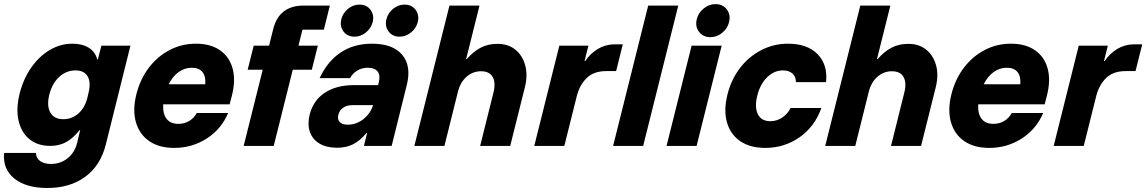

<svg xmlns="http://www.w3.org/2000/svg" viewBox="-55 -728 5719 958"><path d="M180.8 210Q75 210 16.2 162.5Q-42.5 115 -34.2 35H124.2Q125 60.8 145 75.4Q165 90 199.2 90Q247.5 90 282.9 61.2Q318.3 32.5 330 -15.8L345 -78.3H341.7Q309.2 -37.5 274.6 -18.8Q240 0 195.8 0Q132.5 0 91.7 -33.8Q50.8 -67.5 37.5 -126.7Q24.2 -185.8 43.3 -262.5Q62.5 -336.7 101.7 -392.1Q140.8 -447.5 193.8 -478.8Q246.7 -510 306.7 -510Q355.8 -510 388.3 -489.6Q420.8 -469.2 430 -431.7H433.3L450.8 -500H595.8L473.3 -8.3Q447.5 96.7 371.2 153.3Q295 210 180.8 210ZM260.8 -133.3Q305 -133.3 337.5 -162.9Q370 -192.5 381.7 -243.3L387.5 -268.3Q399.2 -319.2 381.7 -347.9Q364.2 -376.7 321.7 -376.7Q275.8 -376.7 240.4 -344.2Q205 -311.7 190.8 -255Q177.5 -199.2 196.2 -166.2Q215 -133.3 260.8 -133.3Z M814.2 10Q738.3 10 689.2 -24.2Q640 -58.3 622.9 -119.2Q605.8 -180 625.8 -259.2Q645 -334.2 688.3 -390.8Q731.7 -447.5 792.1 -478.8Q852.5 -510 922.5 -510Q995.8 -510 1042.9 -477.1Q1090 -444.2 1105.8 -385.4Q1121.7 -326.7 1101.7 -249.2L1090.8 -207.5H759.2Q756.7 -160 776.3 -135Q795.8 -110 835 -110Q865 -110 888.8 -124.2Q912.5 -138.3 926.7 -164.2H1083.3Q1049.2 -83.3 976.3 -36.7Q903.3 10 814.2 10ZM786.7 -307.5H969.2Q972.5 -347.5 955 -368.8Q937.5 -390 901.7 -390Q866.7 -390 836.7 -368.8Q806.7 -347.5 786.7 -307.5Z M1160.8 0 1255.8 -380H1180.8L1210.8 -500H1287.5L1307.5 -580Q1322.5 -641.7 1360.8 -670.8Q1399.2 -700 1457.5 -700H1590.8L1560.8 -580H1454.2L1434.2 -500H1530.8L1500.8 -380H1405.8L1310.8 0Z M1627.5 9.2Q1574.2 9.2 1539.2 -11.7Q1504.2 -32.5 1491.2 -70Q1478.3 -107.5 1490 -155.8Q1508.3 -227.5 1565.8 -265.4Q1623.3 -303.3 1711.7 -303.3H1831.7L1835.8 -321.7Q1843.3 -353.3 1828.8 -371.7Q1814.2 -390 1780 -390Q1750.8 -390 1727.9 -376.2Q1705 -362.5 1691.7 -338.3H1540Q1579.2 -422.5 1645 -466.2Q1710.8 -510 1800.8 -510Q1905 -510 1951.7 -454.6Q1998.3 -399.2 1975 -305L1899.2 0H1760.8L1776.7 -64.2H1773.3Q1741.7 -25.8 1707.1 -8.3Q1672.5 9.2 1627.5 9.2ZM1680.8 -105.8Q1708.3 -105.8 1733.3 -117.9Q1758.3 -130 1777.5 -151.7Q1796.7 -173.3 1805.8 -200.8L1806.7 -203.3H1701.7Q1675.8 -203.3 1657.5 -190.8Q1639.2 -178.3 1633.3 -155.8Q1627.5 -132.5 1640 -119.2Q1652.5 -105.8 1680.8 -105.8ZM1939.2 -545Q1903.3 -545 1883.8 -571.2Q1864.2 -597.5 1873.3 -633.3Q1881.7 -664.2 1907.1 -684.6Q1932.5 -705 1963.3 -705Q2000 -705 2019.2 -678.3Q2038.3 -651.7 2029.2 -616.7Q2020.8 -585.8 1995 -565.4Q1969.2 -545 1939.2 -545ZM1714.2 -545Q1678.3 -545 1658.8 -571.2Q1639.2 -597.5 1648.3 -633.3Q1656.7 -664.2 1682.1 -684.6Q1707.5 -705 1738.3 -705Q1775 -705 1794.2 -678.3Q1813.3 -651.7 1804.2 -616.7Q1795.8 -585.8 1770 -565.4Q1744.2 -545 1714.2 -545Z M2012.5 0 2187.5 -700H2337.5L2270.8 -433.3H2274.2Q2305.8 -470 2342.5 -489.6Q2379.2 -509.2 2427.5 -509.2Q2480.8 -509.2 2516.7 -480Q2552.5 -450.8 2565.8 -401.2Q2579.2 -351.7 2563.3 -290L2490.8 0H2340.8L2407.5 -267.5Q2419.2 -316.7 2402.9 -344.6Q2386.7 -372.5 2345 -372.5Q2304.2 -372.5 2272.5 -344.6Q2240.8 -316.7 2229.2 -267.5L2162.5 0Z M2610.8 0 2735.8 -500H2880.8L2861.7 -423.3H2865Q2890.8 -461.7 2928.8 -484.2Q2966.7 -506.7 3010 -506.7H3052.5L3019.2 -373.3H2970Q2908.3 -373.3 2872.9 -339.2Q2837.5 -305 2823.3 -250L2760.8 0Z M3004.2 0 3179.2 -700H3329.2L3154.2 0Z M3270.8 0 3395.8 -500H3545.8L3420.8 0ZM3490 -542.5Q3453.3 -542.5 3432.9 -569.2Q3412.5 -595.8 3421.7 -632.5Q3429.2 -664.2 3456.2 -685.8Q3483.3 -707.5 3514.2 -707.5Q3551.7 -707.5 3571.7 -680.8Q3591.7 -654.2 3582.5 -616.7Q3575 -585.8 3548.3 -564.2Q3521.7 -542.5 3490 -542.5Z M3763.3 10Q3687.5 10 3638.3 -23.8Q3589.2 -57.5 3572.1 -117.9Q3555 -178.3 3575 -257.5Q3594.2 -333.3 3638.3 -390Q3682.5 -446.7 3744.2 -478.3Q3805.8 -510 3876.7 -510Q3973.3 -510 4024.6 -457.5Q4075.8 -405 4066.7 -318.3H3916.7Q3915.8 -345.8 3898.8 -361.2Q3881.7 -376.7 3851.7 -376.7Q3807.5 -376.7 3772.5 -342.5Q3737.5 -308.3 3723.3 -250Q3709.2 -191.7 3726.7 -157.5Q3744.2 -123.3 3788.3 -123.3Q3820 -123.3 3847.1 -140.8Q3874.2 -158.3 3890 -189.2H4043.3Q4010 -95.8 3934.2 -42.9Q3858.3 10 3763.3 10Z M4062.5 0 4237.5 -700H4387.5L4320.8 -433.3H4324.2Q4355.8 -470 4392.5 -489.6Q4429.2 -509.2 4477.5 -509.2Q4530.8 -509.2 4566.7 -480Q4602.5 -450.8 4615.8 -401.2Q4629.2 -351.7 4613.3 -290L4540.8 0H4390.8L4457.5 -267.5Q4469.2 -316.7 4452.9 -344.6Q4436.7 -372.5 4395 -372.5Q4354.2 -372.5 4322.5 -344.6Q4290.8 -316.7 4279.2 -267.5L4212.5 0Z M4880.8 10Q4805 10 4755.8 -24.2Q4706.7 -58.3 4689.6 -119.2Q4672.5 -180 4692.5 -259.2Q4711.7 -334.2 4755 -390.8Q4798.3 -447.5 4858.8 -478.8Q4919.2 -510 4989.2 -510Q5062.5 -510 5109.6 -477.1Q5156.7 -444.2 5172.5 -385.4Q5188.3 -326.7 5168.3 -249.2L5157.5 -207.5H4825.8Q4823.3 -160 4842.9 -135Q4862.5 -110 4901.7 -110Q4931.7 -110 4955.4 -124.2Q4979.2 -138.3 4993.3 -164.2H5150Q5115.8 -83.3 5042.9 -36.7Q4970 10 4880.8 10ZM4853.3 -307.5H5035.8Q5039.2 -347.5 5021.7 -368.8Q5004.2 -390 4968.3 -390Q4933.3 -390 4903.3 -368.8Q4873.3 -347.5 4853.3 -307.5Z M5202.5 0 5327.5 -500H5472.5L5453.3 -423.3H5456.7Q5482.5 -461.7 5520.4 -484.2Q5558.3 -506.7 5601.7 -506.7H5644.2L5610.8 -373.3H5561.7Q5500 -373.3 5464.6 -339.2Q5429.2 -305 5415 -250L5352.5 0Z"/></svg>

Font: Funnel Sans Light ExtraBold
Style: Italic
Weight: 800
Italic angle: -14.036°
Version: Version 1.000